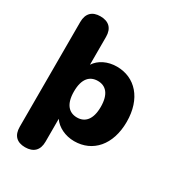

<svg xmlns="http://www.w3.org/2000/svg" viewBox="-212 -836 1043 1147"><g transform="rotate(30 310.0 -262.5)"><path d="M140 189C198 189 230 158 230 99V-59C258 -17 314 11 376 11C503 11 591 -87 591 -246C591 -406 502 -503 376 -503C313 -503 258 -476 230 -432V-624C230 -683 198 -714 140 -714C84 -714 52 -683 52 -624V99C52 158 83 189 140 189ZM320 -120C265 -120 227 -158 227 -246C227 -335 265 -372 320 -372C374 -372 412 -335 412 -246C412 -158 374 -120 320 -120Z"/></g></svg>

Font: Nunito Black
Style: Regular
Weight: 900
Designer: Vernon Adams
Foundry: Vernon Adams
Version: Version 3.602